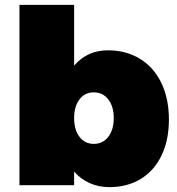

<svg xmlns="http://www.w3.org/2000/svg" viewBox="-20 -762 729 790"><path d="M675 -270Q675 -186 645 -123Q615 -60 559.5 -26Q504 8 430 8Q386 8 349 -8.5Q312 -25 285 -56V0H60V-742H285V-492Q339 -555 424 -555Q499 -555 556 -520Q613 -485 644 -420.5Q675 -356 675 -270ZM366 -170Q403 -170 425.5 -199Q448 -228 448 -276Q448 -324 425.5 -353Q403 -382 366 -382Q329 -382 307 -353Q285 -324 285 -276Q285 -228 307 -199Q329 -170 366 -170Z"/></svg>

Font: Argentum Sans Black
Style: Regular
Weight: 900
Designer: Julieta Ulanovsky (Modified by Cristiano Sobral)
Foundry: Julieta Ulanovsky
Version: Version 1.000; ttfautohint (v1.5.65-e2d9)